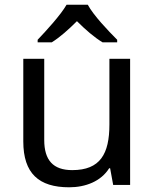

<svg xmlns="http://www.w3.org/2000/svg" viewBox="-20 -786 658 816"><path d="M353 -766H263C237 -721 177 -656 140 -617V-606H200C235 -628 271 -660 307 -696C343 -660 381 -627 416 -606H478V-617C440 -655 377 -721 353 -766ZM533 -536H445V-257C445 -132 406 -63 287 -63C206 -63 168 -105 168 -191V-536H79V-185C79 -49 145 10 274 10C343 10 409 -15 444 -71H448L461 0H533Z"/></svg>

Font: Noto Sans Sinhala UI
Style: Regular
Weight: 400
Designer: Jelle Bosma - Monotype Design Team
Foundry: Monotype Imaging Inc.
Version: Version 2.006